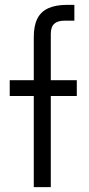

<svg xmlns="http://www.w3.org/2000/svg" viewBox="-20 -770 366 790"><path d="M119 0V-375H20V-440H119V-617Q119 -664 133.5 -693Q148 -722 178.5 -736Q209 -750 256 -750H286V-685H246Q217 -685 203 -672Q189 -659 189 -630V-440H296V-375H189V0Z"/></svg>

Font: Teachers
Style: Regular
Weight: 400
Designer: Alfredo Marco Pradil, Chank Diesel
Version: Version 1.001